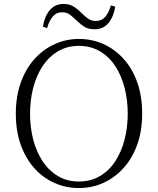

<svg xmlns="http://www.w3.org/2000/svg" viewBox="-20 -936 799 971"><path d="M197 -801Q205 -853 231.5 -884.5Q258 -916 301 -916Q331 -916 352 -903Q373 -890 389 -873Q407 -856 423.5 -843Q440 -830 465 -830Q494 -830 512 -850.5Q530 -871 541 -909L563 -902Q554 -850 528 -819Q502 -788 458 -788Q427 -788 407 -800.5Q387 -813 371 -829Q353 -846 336 -860Q319 -874 293 -874Q266 -874 247.5 -853Q229 -832 218 -794ZM379 15Q314 15 256 -10.5Q198 -36 154 -85Q110 -134 85 -203.5Q60 -273 60 -361Q60 -448 85 -518Q110 -588 154 -637Q198 -686 256 -712.5Q314 -739 379 -739Q445 -739 502.5 -713.5Q560 -688 604.5 -639Q649 -590 674 -520Q699 -450 699 -361Q699 -274 674 -204.5Q649 -135 604.5 -86Q560 -37 502.5 -11Q445 15 379 15ZM379 -18Q439 -18 485.5 -45.5Q532 -73 563 -120.5Q594 -168 610 -230Q626 -292 626 -361Q626 -430 610 -492Q594 -554 563 -601.5Q532 -649 485.5 -676.5Q439 -704 379 -704Q319 -704 273 -676.5Q227 -649 195.5 -601.5Q164 -554 148 -492Q132 -430 132 -361Q132 -292 148 -230Q164 -168 195.5 -120.5Q227 -73 273 -45.5Q319 -18 379 -18Z"/></svg>

Font: Noto Serif SC
Style: Regular
Weight: 200
Designer: Ryoko NISHIZUKA 西塚涼子 (kana & ideographs); Frank Grießhammer (Latin, Greek & Cyrillic); Wenlong ZHANG 张文龙 (bopomofo); San
Foundry: Adobe
Version: Version 2.001;hotconv 1.1.0;makeotfexe 2.6.0